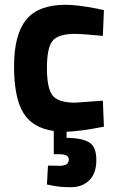

<svg xmlns="http://www.w3.org/2000/svg" viewBox="-20 -532 486 793"><path d="M188 232.9 173.8 230 178.2 151.9Q209 152.8 226.1 152.8Q264.2 152.8 264.2 127Q264.2 105 226.1 105H202.1V8.8Q115.2 -2.9 76.7 -65.4Q38.1 -127.9 38.1 -258.3Q38.1 -388.7 87.9 -450.2Q137.7 -511.7 249 -512.2Q300.8 -512.2 381.8 -496.1L409.2 -490.2L404.8 -383.8Q325.7 -391.6 288.1 -392.1Q218.8 -391.6 196.3 -362.3Q173.8 -333 173.8 -251Q173.8 -168.9 196.3 -138.7Q218.8 -108.4 289.1 -107.9L404.8 -116.2L409.2 -8.8Q312 10.3 254.9 12.2V37.1Q319.3 38.1 348.6 56.2Q377.9 74.2 377.9 128.9Q377.9 183.6 349.1 212.4Q320.3 241.2 272.5 241.2Q224.6 241.2 188 232.9Z"/></svg>

Font: TitilliumWeb-Bold
Style: Bold
Weight: 700
Version: Version 1.001;PS 57.000;hotconv 1.0.70;makeotf.lib2.5.55311